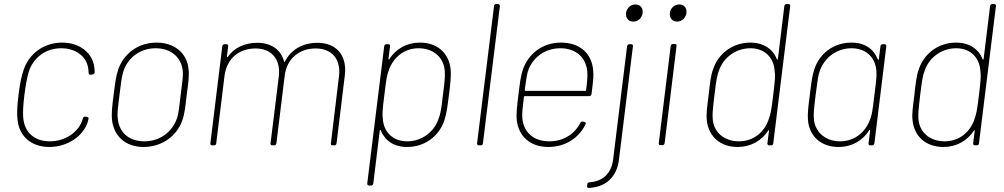

<svg xmlns="http://www.w3.org/2000/svg" viewBox="-20 -720 4973 951"><path d="M224 8C314 8 391 -45 414 -114C416 -121 417 -126 418 -130C420 -137 417 -140 411 -141L403 -142C398 -143 393 -141 391 -136C391 -134 390 -131 389 -130C389 -130 389 -130 389 -129C372 -69 307 -20 227 -20C147 -20 100 -68 95 -138C93 -159 94 -195 101 -251C107 -301 116 -342 122 -363C143 -432 204 -481 283 -481C364 -481 414 -432 418 -373L419 -359C420 -352 423 -349 429 -350L439 -351C445 -352 449 -356 449 -362C449 -370 448 -379 447 -387C439 -454 379 -509 288 -509C197 -509 126 -455 98 -377C87 -345 79 -310 72 -252C65 -196 63 -157 67 -124C76 -46 134 8 224 8Z M691 8C782 8 856 -46 883 -124C895 -157 898 -193 905 -251C912 -304 918 -344 914 -377C907 -455 846 -509 756 -509C664 -509 594 -455 566 -377C555 -345 550 -309 543 -252C536 -197 531 -157 535 -124C545 -46 601 8 691 8ZM695 -20C615 -20 567 -68 563 -138C560 -159 565 -196 572 -251C578 -301 583 -341 590 -363C611 -432 672 -481 751 -481C831 -481 881 -432 886 -363C887 -342 882 -305 875 -251C869 -200 865 -160 858 -138C836 -69 774 -20 695 -20Z M1553 -508C1481 -508 1422 -476 1391 -415C1390 -412 1388 -412 1387 -415C1372 -474 1323 -508 1255 -508C1193 -508 1140 -484 1108 -438C1106 -435 1104 -436 1104 -440L1110 -491C1111 -497 1108 -501 1102 -501H1092C1086 -501 1082 -497 1081 -491L1022 -10C1021 -4 1025 0 1031 0H1040C1046 0 1051 -4 1051 -10L1092 -344C1103 -429 1162 -480 1247 -480C1323 -480 1371 -428 1361 -342L1320 -10C1319 -4 1323 0 1328 0H1338C1344 0 1348 -4 1349 -10L1390 -344C1400 -429 1461 -480 1544 -480C1622 -480 1670 -428 1659 -342L1619 -10C1618 -4 1621 0 1627 0H1636C1642 0 1646 -4 1647 -10L1688 -347C1700 -447 1645 -508 1553 -508Z M2212 -377C2204 -455 2148 -509 2060 -509C1995 -509 1941 -478 1909 -428C1907 -424 1904 -425 1904 -429L1912 -491C1913 -497 1909 -501 1904 -501H1894C1888 -501 1884 -497 1883 -491L1799 189C1799 195 1802 199 1808 199H1818C1823 199 1828 195 1829 189L1861 -73C1861 -77 1864 -78 1866 -74C1886 -24 1931 8 1996 8C2085 8 2155 -46 2181 -124C2192 -157 2197 -196 2204 -252C2211 -308 2215 -345 2212 -377ZM2153 -134C2133 -70 2072 -20 1997 -20C1921 -20 1879 -71 1876 -134C1874 -156 1873 -168 1884 -251C1894 -335 1897 -347 1904 -367C1923 -428 1976 -481 2053 -481C2129 -481 2180 -433 2183 -366C2184 -345 2185 -333 2174 -250C2164 -166 2161 -154 2153 -134Z M2352 0H2361C2367 0 2372 -4 2372 -10L2456 -690C2456 -696 2453 -700 2447 -700H2438C2432 -700 2427 -696 2427 -690L2343 -10C2342 -4 2346 0 2352 0Z M2701 -20C2620 -20 2571 -68 2567 -138C2565 -156 2569 -190 2575 -240C2576 -243 2578 -244 2580 -244H2899C2905 -244 2909 -248 2910 -255C2919 -327 2921 -344 2918 -371C2912 -453 2854 -509 2759 -509C2668 -509 2598 -455 2570 -376C2559 -344 2555 -309 2548 -252C2541 -196 2536 -156 2540 -122C2550 -45 2606 8 2696 8C2780 8 2848 -37 2880 -104C2883 -110 2881 -115 2875 -116L2867 -118C2861 -119 2857 -117 2854 -111C2827 -57 2772 -20 2701 -20ZM2755 -481C2836 -481 2884 -432 2889 -363C2891 -346 2888 -311 2883 -274C2883 -271 2881 -270 2879 -270H2583C2581 -270 2579 -271 2579 -274C2584 -313 2589 -346 2594 -364C2615 -432 2676 -481 2755 -481Z M3117 -613C3141 -613 3160 -631 3163 -656C3166 -680 3151 -698 3127 -698C3104 -698 3084 -680 3081 -656C3078 -631 3093 -613 3117 -613ZM2896 211C2982 207 3036 156 3046 69L3115 -491C3116 -497 3112 -501 3107 -501H3097C3091 -501 3087 -497 3086 -491L3017 69C3009 138 2966 179 2899 183C2893 183 2889 187 2889 193L2888 201C2887 207 2890 211 2896 211Z M3334 -613C3357 -613 3377 -631 3380 -656C3383 -680 3368 -698 3345 -698C3320 -698 3301 -680 3298 -656C3295 -631 3310 -613 3334 -613ZM3251 -1H3261C3267 -1 3271 -5 3272 -11L3331 -492C3332 -498 3328 -502 3323 -502H3313C3307 -502 3303 -498 3302 -492L3243 -11C3242 -5 3245 -1 3251 -1Z M3865 -690 3833 -428C3832 -424 3829 -423 3828 -427C3808 -477 3762 -509 3697 -509C3609 -509 3538 -455 3512 -377C3500 -344 3496 -305 3490 -249C3483 -193 3477 -156 3481 -124C3489 -46 3545 8 3634 8C3699 8 3752 -23 3785 -73C3787 -77 3789 -76 3789 -72L3781 -10C3781 -4 3784 0 3790 0H3800C3805 0 3810 -4 3810 -10L3894 -690C3895 -696 3891 -700 3885 -700H3876C3870 -700 3866 -696 3865 -690ZM3789 -134C3771 -73 3718 -20 3640 -20C3564 -20 3513 -68 3510 -134C3509 -156 3509 -168 3519 -251C3529 -335 3533 -347 3540 -367C3560 -431 3621 -481 3697 -481C3772 -481 3814 -430 3817 -367C3820 -345 3820 -333 3810 -250C3800 -166 3796 -154 3789 -134Z M4341 -491 4333 -427C4333 -423 4330 -423 4328 -426C4308 -476 4265 -509 4198 -509C4109 -509 4039 -455 4014 -378C4002 -344 3998 -305 3991 -249C3984 -193 3979 -157 3982 -124C3989 -46 4046 8 4133 8C4200 8 4253 -24 4285 -74C4287 -78 4290 -77 4290 -73L4282 -10C4281 -4 4285 0 4290 0H4300C4306 0 4310 -4 4311 -10L4370 -491C4371 -497 4367 -501 4362 -501H4352C4346 -501 4342 -497 4341 -491ZM4293 -138C4274 -75 4221 -20 4141 -20C4065 -20 4013 -70 4011 -137C4010 -158 4010 -167 4020 -251C4031 -336 4033 -345 4039 -364C4059 -429 4120 -481 4198 -481C4276 -481 4319 -428 4321 -364C4322 -343 4322 -334 4311 -249C4301 -165 4299 -157 4293 -138Z M4884 -690 4852 -428C4851 -424 4848 -423 4847 -427C4827 -477 4781 -509 4716 -509C4628 -509 4557 -455 4531 -377C4519 -344 4515 -305 4509 -249C4502 -193 4496 -156 4500 -124C4508 -46 4564 8 4653 8C4718 8 4771 -23 4804 -73C4806 -77 4808 -76 4808 -72L4800 -10C4800 -4 4803 0 4809 0H4819C4824 0 4829 -4 4829 -10L4913 -690C4914 -696 4910 -700 4904 -700H4895C4889 -700 4885 -696 4884 -690ZM4808 -134C4790 -73 4737 -20 4659 -20C4583 -20 4532 -68 4529 -134C4528 -156 4528 -168 4538 -251C4548 -335 4552 -347 4559 -367C4579 -431 4640 -481 4716 -481C4791 -481 4833 -430 4836 -367C4839 -345 4839 -333 4829 -250C4819 -166 4815 -154 4808 -134Z"/></svg>

Font: Barlow Thin
Style: Italic
Weight: 250
Italic angle: -7°
Designer: Jeremy Tribby
Foundry: Tribby Type
Version: Version 1.422;hotconv 1.0.109;makeotfexe 2.5.65596